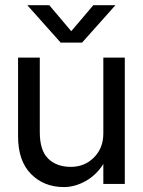

<svg xmlns="http://www.w3.org/2000/svg" viewBox="-20 -728 565 760"><path d="M305 -559.5H220L88 -707.5H175L262 -604.5L349.5 -707.5H437ZM137.5 -205Q137.5 -132.5 170.8 -100Q204 -67.5 260.5 -67.5Q315 -67.5 352 -104.8Q389 -142 389 -199.5V-500H474V0H389V-79Q362 -35.5 319.2 -11.5Q276.5 12.5 233 12.5Q154 12.5 102.8 -39.2Q51.5 -91 51.5 -188V-500H137.5Z"/></svg>

Font: Overused Grotesk
Style: Regular
Weight: 450
Version: Version 0.004